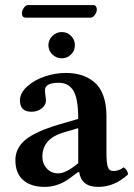

<svg xmlns="http://www.w3.org/2000/svg" viewBox="-20 -731 530 761"><path d="M290 -84V-223.1L229 -205.1Q147.9 -179.7 147.9 -109.9Q147.9 -82.5 165.5 -63.2Q183.1 -43.9 210.9 -43.9Q241.7 -43.9 290 -84ZM293.9 -48.8H289.1L262.2 -28.8Q212.9 9.8 157.2 9.8Q103 9.8 72 -17.1Q41 -43.9 41 -96.2Q41 -144.5 81.5 -177.5Q122.1 -210.4 214.8 -237.8L290 -259.8Q290 -302.7 284.7 -331.5Q279.3 -360.4 268.3 -375.5Q257.3 -390.6 244.1 -396.7Q231 -402.8 211.9 -402.8Q158.2 -402.8 158.2 -373Q158.2 -364.7 160.2 -351.6Q162.1 -338.4 162.1 -332Q162.1 -314.9 145.5 -301.5Q128.9 -288.1 105 -288.1Q59.1 -288.1 59.1 -333Q59.1 -362.8 88.1 -388.7Q117.2 -414.6 158.4 -428.2Q199.7 -441.9 240.2 -441.9Q273.9 -441.9 301.5 -433.6Q329.1 -425.3 352.5 -406.5Q376 -387.7 388.9 -353.3Q401.9 -318.8 401.9 -271V-126Q401.9 -86.4 407.2 -69.8Q412.6 -53.2 429.2 -53.2Q451.7 -53.2 470.2 -67.9Q484.9 -58.6 487.8 -40Q434.1 9.8 369.1 9.8Q302.7 9.8 293.9 -48.8ZM338.9 -661.1H82Q66.9 -661.1 66.9 -679.2Q66.9 -689 74.5 -700Q82 -710.9 90.8 -710.9H350.1Q356.9 -710.9 360.4 -705.6Q363.8 -700.2 363.8 -693.8Q363.8 -683.1 356.2 -672.1Q348.6 -661.1 338.9 -661.1ZM225.1 -500Q203.1 -500 187.5 -515.1Q171.9 -530.3 171.9 -551.8Q171.9 -573.2 187.7 -588.6Q203.6 -604 225.1 -604Q246.6 -604 261.7 -588.6Q276.9 -573.2 276.9 -551.8Q276.9 -530.3 261.7 -515.1Q246.6 -500 225.1 -500Z"/></svg>

Font: Common Serif SemiBold
Style: Regular
Weight: 600
Designer: Philipp H. Poll, Khaled Hosny
Foundry: Stefan Peev, Context Ltd.
Version: Version 1.026